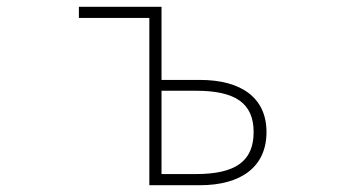

<svg xmlns="http://www.w3.org/2000/svg" viewBox="-20 -547 1040 567"><path d="M421 0H570C693 0 767 -55 767 -157C767 -258 693 -311 570 -311H457V-527H213V-494H421ZM457 -33V-279H559C674 -279 729 -243 729 -157C729 -70 674 -33 559 -33Z"/></svg>

Font: Harano Aji Gothic K1 ExtraLight
Style: Regular
Weight: 250
Foundry: Masamichi Hosoda
Version: HaranoAjiGothicK1-ExtraLight version 20230610;ttx 4.39.4